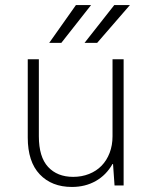

<svg xmlns="http://www.w3.org/2000/svg" viewBox="-20 -735 605 761"><path d="M265 6Q185 6 137.5 -44Q90 -94 90 -190V-500H134V-195Q134 -113 170.5 -73.5Q207 -34 270 -34Q304 -34 333 -45.5Q362 -57 382.5 -78Q403 -99 414.5 -129Q426 -159 426 -195V-500H470V0H434L428 -85H426Q401 -41 359.5 -17.5Q318 6 265 6ZM281 -715H341L223 -565H175ZM433 -715H495L365 -565H315Z"/></svg>

Font: PT Root UI Light
Style: Regular
Weight: 300
Designer: Vitaly Kuzmin
Foundry: ParaType Ltd.
Version: Version 2.000G